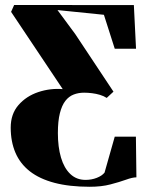

<svg xmlns="http://www.w3.org/2000/svg" viewBox="-20 -522 562 753"><path d="M332 210.5Q252 210.5 193.5 195Q135 179.5 97 149.8Q59 120 40.5 76.8Q22 33.5 22 -21.5Q22 -75 52.5 -110Q83 -145 130 -160.8Q177 -176.5 226 -172.5L23.5 -475.5L35.5 -502.5L505 -502L513.5 -331H430L387.5 -464L205.5 -482.5L275 -388.5L425 -162.5L398.5 -138Q387 -145.5 372 -150Q357 -154.5 340.8 -156.5Q324.5 -158.5 310 -158.5Q287.5 -158.5 268.8 -151.2Q250 -144 236.2 -126.2Q222.5 -108.5 214.8 -77.8Q207 -47 207 0Q207 54.5 219.2 96Q231.5 137.5 255.8 160.5Q280 183.5 315.5 183.5Q339 183.5 359.5 175.5Q380 167.5 390 155L430 14H513L515 173.5Q499.5 173.5 474 182.8Q448.5 192 413.2 201.2Q378 210.5 332 210.5Z"/></svg>

Font: Merriweather 144pt Black
Style: Regular
Weight: 900
Version: Version 2.100